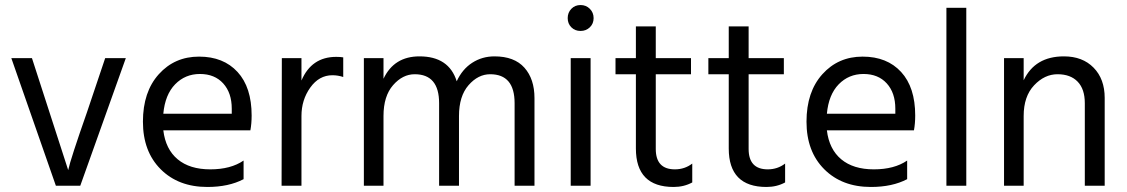

<svg xmlns="http://www.w3.org/2000/svg" viewBox="-20 -738 4477 763"><path d="M299 0H202L25 -507H107L251 -62Q260 -105 326 -293L398 -507H480Z M629 -286H901V-306Q901 -369 867 -406.5Q833 -444 774.5 -444Q716 -444 676 -403Q636 -362 629 -286ZM804 5Q689 5 618.5 -65.5Q548 -136 548 -254.5Q548 -373 611 -443Q674 -513 771 -513Q868 -513 924 -452Q980 -391 980 -279Q980 -247 975 -220H629Q638 -145 686 -105Q734 -65 815.5 -65Q897 -65 948 -100V-26Q889 5 804 5Z M1178 0H1099L1100 -507H1178V-418Q1218 -512 1316 -512Q1334 -512 1344 -510V-432Q1323 -439 1301 -439Q1248 -439 1213 -390Q1178 -341 1178 -277Z M2104 0H2025V-328Q2025 -443 1928 -443Q1880 -443 1842 -399.5Q1804 -356 1804 -277V0H1725V-328Q1725 -443 1628 -443Q1580 -443 1542 -399.5Q1504 -356 1504 -277V0H1426V-507H1504V-425Q1546 -514 1647 -514Q1764 -514 1795 -415Q1817 -463 1856.5 -488.5Q1896 -514 1945 -514Q2024 -514 2064 -469Q2104 -424 2104 -348Z M2324 -703Q2339 -688 2339 -666Q2339 -644 2324 -629.5Q2309 -615 2287 -615Q2265 -615 2250.5 -629.5Q2236 -644 2236 -666Q2236 -688 2250.5 -703Q2265 -718 2287 -718Q2309 -718 2324 -703ZM2327 0H2248V-507H2327Z M2657 5Q2507 5 2507 -148V-443H2426V-507H2507V-633H2586V-507H2726V-443H2586V-146Q2586 -65 2662 -65Q2701 -65 2731 -88V-13Q2698 5 2657 5Z M3026 5Q2876 5 2876 -148V-443H2795V-507H2876V-633H2955V-507H3095V-443H2955V-146Q2955 -65 3031 -65Q3070 -65 3100 -88V-13Q3067 5 3026 5Z M3266 -286H3538V-306Q3538 -369 3504 -406.5Q3470 -444 3411.5 -444Q3353 -444 3313 -403Q3273 -362 3266 -286ZM3441 5Q3326 5 3255.5 -65.5Q3185 -136 3185 -254.5Q3185 -373 3248 -443Q3311 -513 3408 -513Q3505 -513 3561 -452Q3617 -391 3617 -279Q3617 -247 3612 -220H3266Q3275 -145 3323 -105Q3371 -65 3452.5 -65Q3534 -65 3585 -100V-26Q3526 5 3441 5Z M3820 0H3741V-707H3820Z M4370 0H4291V-328Q4291 -384 4262.5 -413.5Q4234 -443 4182.5 -443Q4131 -443 4089.5 -399Q4048 -355 4048 -277V0H3970V-507H4048V-419Q4093 -514 4208 -514Q4282 -514 4326 -469Q4370 -424 4370 -349Z"/></svg>

Font: Hind Colombo
Style: Regular
Weight: 400
Designer: Jyotish Sonowal, Aditi Pimprikar
Foundry: Indian Type Foundry
Version: Version 1.000;PS 1.0;hotconv 1.0.86;makeotf.lib2.5.63406; tt